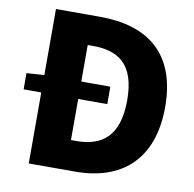

<svg xmlns="http://www.w3.org/2000/svg" viewBox="-82 -827 922 911"><g transform="rotate(10 379.0 -372.0)"><path d="M293 -144V-342H433V-426H293V-602H318C438 -602 523 -553 523 -376C523 -199 438 -144 318 -144ZM115 -744V-426L30 -420V-342H115V0H339C556 0 706 -117 706 -376C706 -635 556 -744 328 -744Z"/></g></svg>

Font: Noto Sans Korean Black
Style: Bold
Weight: 900
Designer: Ryoko NISHIZUKA (kana & ideographs); Paul D. Hunt (Latin, Greek & Cyrillic); Wenlong ZHANG (bopomofo); Sandoll Communica
Foundry: Adobe Systems Incorporated
Version: Version 1.000;PS 1;hotconv 1.0.78;makeotf.lib2.5.61930